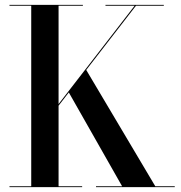

<svg xmlns="http://www.w3.org/2000/svg" viewBox="-20 -770 744 790"><path d="M124.5 -217 534 -746.5H414V-750H654V-746.5H539.5L129.5 -217ZM19 0V-3.5H108.5V-746.5H19V-750H321V-746.5H221V-3.5H318V0ZM375 0V-3.5H482.5L261.5 -392.5L334 -483.5L619 -3.5H699V0Z"/></svg>

Font: Bodoni Moda 48pt Medium
Style: Regular
Weight: 500
Designer: Owen Earl
Foundry: indestructible type
Version: Version 2.005